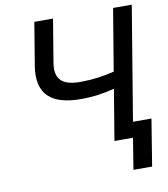

<svg xmlns="http://www.w3.org/2000/svg" viewBox="-96 -807 929 1064"><g transform="rotate(-10 368.5 -275.5)"><path d="M169.7 -727.3 130 -487.2C103 -324.9 190.7 -261 349.4 -261C420.8 -261 483.3 -270.2 539.8 -285.9L492.2 0H596.6L568.2 175.8H673.3L715.9 -87H611.9L718 -727.3H612.9L555 -379.3C497.9 -364.3 427.2 -355.1 364.7 -355.1C270.2 -355.1 218 -387.1 235.1 -487.2L274.9 -727.3Z"/></g></svg>

Font: Magic Ui Pro Medium
Style: Italic
Weight: 500
Italic angle: -9.39999°
Designer: Stefan Endress, Andreas Faust
Version: Version 1.000;FEAKit 1.0